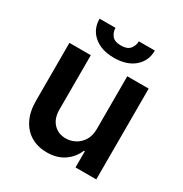

<svg xmlns="http://www.w3.org/2000/svg" viewBox="-172 -863 951 999"><g transform="rotate(30 304.0 -363.0)"><path d="M413.7 -229.4V-545.5H542.3V0H417.6V-96.9H411.9Q393.5 -51.1 351.4 -22Q309.3 7.1 247.9 7.1Q194.2 7.1 153.2 -16.9Q112.2 -40.8 89.1 -86.8Q66.1 -132.8 66.1 -198.2V-545.5H194.6V-218Q194.6 -166.2 223 -135.7Q251.4 -105.1 297.6 -105.1Q326 -105.1 352.6 -119Q379.3 -132.8 396.5 -160.3Q413.7 -187.9 413.7 -229.4ZM375 -733H471.2Q471.2 -670.8 426.3 -632.3Q381.4 -593.8 304.7 -593.8Q228.7 -593.8 183.8 -632.3Q138.8 -670.8 139.2 -733H234.7Q234.7 -707.4 250.5 -687.3Q266.3 -667.3 304.7 -667.3Q342.3 -667.3 358.5 -687.1Q374.6 -707 375 -733Z"/></g></svg>

Font: InterMG SemiBold
Style: Regular
Weight: 600
Designer: Rasmus Andersson
Foundry: rsms
Version: Version 3.019;December 26, 2023;FontCreator 15.0.0.2955 64-b